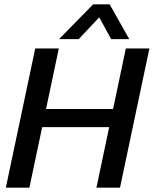

<svg xmlns="http://www.w3.org/2000/svg" viewBox="-20 -868 711 888"><path d="M253 -687 411 -848H487L578 -687H494L439 -788L344 -687ZM7 0 143 -644H252L193 -364H503L562 -644H671L535 0H426L485 -280H175L116 0Z"/></svg>

Font: Kanit
Style: Italic
Weight: 400
Italic angle: -12°
Designer: Katatrad Team
Foundry: CadsonDemak
Version: Version 2.000; ttfautohint (v1.8.3)